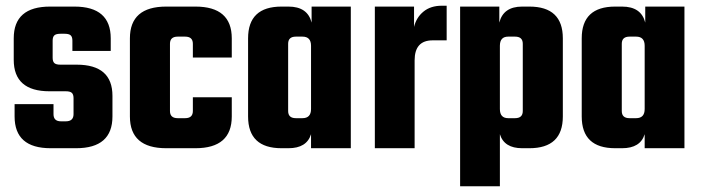

<svg xmlns="http://www.w3.org/2000/svg" viewBox="-20 -518 2454 671"><path d="M237 -119V-175Q237 -188 231 -193.5Q225 -199 210 -199H153Q28 -199 28 -309V-384Q28 -495 155 -495H240Q367 -495 367 -384V-340H233V-376Q233 -389 227 -394.5Q221 -400 206 -400H191Q176 -400 170 -394.5Q164 -389 164 -376V-316Q164 -303 170 -297.5Q176 -292 191 -292H248Q373 -292 373 -183V-111Q373 0 246 0H157Q31 0 31 -111V-154H167V-119Q167 -94 193 -94H210Q237 -94 237 -119Z M790 -317H654V-365Q654 -390 627 -390H601Q574 -390 574 -365V-130Q574 -105 601 -105H627Q654 -105 654 -130V-178H790V-111Q790 0 663 0H561Q434 0 434 -111V-384Q434 -495 561 -495H663Q790 -495 790 -384Z M1069 -495H1206V0H1067V-49Q1052 0 988 0H964Q847 0 847 -111V-384Q847 -495 964 -495H988Q1055 -495 1069 -439ZM1014 -105H1037Q1067 -105 1067 -137V-358Q1067 -390 1037 -390H1014Q987 -390 987 -365V-130Q987 -105 1014 -105Z M1524 -498H1541V-377H1492Q1429 -377 1429 -307V0H1290V-495H1427V-424Q1435 -457 1460 -477.5Q1485 -498 1524 -498Z M1805 -495H1830Q1947 -495 1947 -384V-111Q1947 0 1830 0H1805Q1742 0 1727 -49V133H1588V-495H1725V-439Q1739 -495 1805 -495ZM1807 -130V-365Q1807 -390 1780 -390H1756Q1727 -390 1727 -358V-137Q1727 -105 1756 -105H1780Q1807 -105 1807 -130Z M2235 -495H2372V0H2233V-49Q2218 0 2154 0H2130Q2013 0 2013 -111V-384Q2013 -495 2130 -495H2154Q2221 -495 2235 -439ZM2180 -105H2203Q2233 -105 2233 -137V-358Q2233 -390 2203 -390H2180Q2153 -390 2153 -365V-130Q2153 -105 2180 -105Z"/></svg>

Font: Teko SemiBold
Style: Regular
Weight: 600
Designer: Manushi Parikh, Jonny Pinhorn
Foundry: Indian Type Foundry
Version: Version 1.106;PS 1.0;hotconv 1.0.78;makeotf.lib2.5.61930; tt